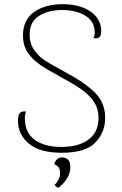

<svg xmlns="http://www.w3.org/2000/svg" viewBox="-20 -720 583 920"><path d="M66 -142Q66 -167 74.5 -177.5Q83 -188 104 -186Q99 -169 99 -153Q99 -84 146.5 -50Q194 -16 274 -16Q357 -16 404.5 -51.5Q452 -87 452 -155Q452 -198 431.5 -230Q411 -262 374.5 -288.5Q338 -315 271 -351Q205 -387 169.5 -411.5Q134 -436 112 -469.5Q90 -503 90 -550Q90 -625 143.5 -662.5Q197 -700 280 -700Q363 -700 414 -664.5Q465 -629 465 -570Q465 -558 462 -550.5Q459 -543 452 -539Q446 -536 440 -536L428 -538Q434 -549 434 -564Q434 -617 389.5 -644.5Q345 -672 278 -672Q212 -672 167 -644Q122 -616 122 -554Q122 -510 145.5 -478Q169 -446 197.5 -428.5Q226 -411 288 -377Q389 -323 436.5 -274.5Q484 -226 484 -155Q484 -86 437 -37Q390 12 276 12Q170 12 118 -32Q66 -76 66 -142ZM242 166Q268 139 268 109Q268 92 261 82.5Q254 73 241 68Q241 58 250.5 46Q260 34 278 34Q293 34 305 44Q317 54 317 81Q317 134 260 180Q248 176 242 166Z"/></svg>

Font: Arima Madurai Thin
Style: Regular
Weight: 250
Designer: Joana Correia and Natanael Gama
Foundry: NDISCOVER
Version: Version 1.020; ttfautohint (v1.5) -l 7 -r 28 -G 50 -x 13 -D 